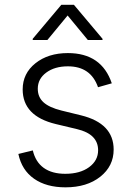

<svg xmlns="http://www.w3.org/2000/svg" viewBox="-20 -776 553 807"><path d="M449.9 -425.8 392 -409.4Q361.5 -497.2 265.3 -497.2Q209.9 -497.2 174.4 -470.9Q138.8 -444.6 138.8 -403.1Q138.8 -367.9 162.8 -346.1Q186.8 -324.2 238.3 -311.4L320.7 -291.2Q457.7 -257.5 457.7 -147.4Q457.7 -77.8 401.5 -33.2Q345.2 11.4 255.3 11.4Q174.7 11.4 123 -24.9Q71.4 -61.1 57.2 -128.9L117.9 -143.8Q129.3 -95.2 163.9 -70.3Q198.5 -45.5 254.3 -45.5Q316.4 -45.5 354.4 -73.3Q392.4 -101.2 392.4 -144.5Q392.4 -212.4 303.6 -233.3L214.5 -254.6Q75.3 -288 75.3 -400.2Q75.3 -467.3 128.9 -510.1Q182.5 -552.9 265.3 -552.9Q407 -552.9 449.9 -425.8ZM179.3 -608H117.5V-612.9L237.6 -755.7H290.8L410.9 -612.9V-608H349.1L264.2 -710.9Z"/></svg>

Font: Inter Light BETA
Style: Regular
Weight: 300
Designer: Rasmus Andersson
Foundry: rsms
Version: Version 3.011;git-f93a4a705